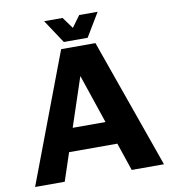

<svg xmlns="http://www.w3.org/2000/svg" viewBox="-89 -899 870 976"><g transform="rotate(-10 345.5 -411.0)"><path d="M13 0 265 -667H442L678.3 0H511.7L298.9 -629.4L377.6 -636.3L165.9 0ZM155.2 -144.3 188.3 -263H491.5L506.3 -144.3ZM284.8 -700.5 204.5 -821.9H299.7L342.6 -763.1L385.5 -821.9H480.7L407.7 -700.5Z"/></g></svg>

Font: Maven Pro
Style: Regular
Weight: 400
Designer: Joe Prince
Foundry: Joe Prince
Version: Version 2.103